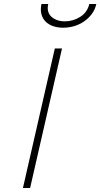

<svg xmlns="http://www.w3.org/2000/svg" viewBox="-20 -943 503 963"><path d="M255 -700H291L131 0H95ZM222 -923Q217 -902 221.5 -886Q226 -870 238 -859Q250 -848 267 -842Q284 -836 305 -836Q347 -836 382.5 -858.5Q418 -881 428 -923H463Q457 -895 440.5 -873Q424 -851 401.5 -835.5Q379 -820 352 -812Q325 -804 297 -804Q269 -804 246 -812Q223 -820 208 -835.5Q193 -851 187.5 -873Q182 -895 188 -923Z"/></svg>

Font: Panefresco 1wt
Style: Italic
Weight: 250
Version: Version 1.000